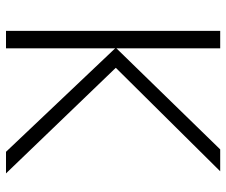

<svg xmlns="http://www.w3.org/2000/svg" viewBox="-77 -677 754 640"><g transform="rotate(90 300.0 -357.0)"><path d="M141 0V-364L486 0H558L206 -366L551 -714H478L141 -368V-714H83V0Z"/></g></svg>

Font: Noto Sans Mono UI Light
Style: Regular
Weight: 300
Designer: Monotype Design team
Foundry: Monotype Imaging Inc.
Version: 1.000